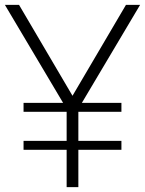

<svg xmlns="http://www.w3.org/2000/svg" viewBox="-26 -770 596 790"><path d="M233.6 -346.8 -5.9 -750H52.3L272.3 -375.9L492.3 -750H550.5L310.9 -346.8H473.6V-310H296.4V-190.5H473.6V-153.6H296.4V0H248.2V-153.6H70.9V-190.5H248.2V-310H70.9V-346.8Z"/></svg>

Font: Spartan Light
Style: Regular
Weight: 300
Designer: Matt Bailey, Mirko Velimirovic
Foundry: Matt Bailey
Version: Version 1.005